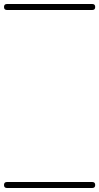

<svg xmlns="http://www.w3.org/2000/svg" viewBox="-35 -575 496 960"><path d="M0 -555Q107 -555 213.5 -555Q320 -555 426 -555Q441 -555 441 -540Q441 -525 426 -525Q320 -525 213.5 -525Q107 -525 0 -525Q-15 -525 -15 -540Q-15 -555 0 -555ZM0 335Q107 335 213.5 335Q320 335 426 335Q441 335 441 350Q441 365 426 365Q320 365 213.5 365Q107 365 0 365Q-15 365 -15 350Q-15 335 0 335Z"/></svg>

Font: FRB American Cursive Just Guidelines
Style: Italic
Weight: 400
Italic angle: -25°
Version: Version 2.0;Modular Font Editor K font №1